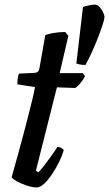

<svg xmlns="http://www.w3.org/2000/svg" viewBox="-20 -820 477 840"><path d="M140 0Q121 0 96 -8.5Q71 -17 52.5 -27.5Q34 -38 31 -45Q44 -92 57 -138Q70 -184 81.5 -228Q93 -272 103 -311Q113 -350 121 -382.5Q129 -415 133 -439L56 -451Q56 -466 58 -479.5Q60 -493 63 -498L130 -501Q141 -502 146 -506.5Q151 -511 153 -524L178 -666Q191 -672 216 -676Q241 -680 265 -680L279 -663L241 -500H342L352 -487Q345 -472 332.5 -457Q320 -442 309 -435L229 -438L137 -73L148 -66Q158 -76 173.5 -96Q189 -116 205 -138.5Q221 -161 231 -177Q241 -177 249 -172Q257 -167 259 -163Q253 -142 240 -114.5Q227 -87 209.5 -60.5Q192 -34 174 -17Q156 0 140 0ZM354 -536Q339 -536 329 -538Q319 -540 314 -542L343 -789Q351 -793 368 -796.5Q385 -800 395 -800Q406 -800 415.5 -789.5Q425 -779 431 -766.5Q437 -754 437 -746Q437 -736 428.5 -710Q420 -684 407 -651Q394 -618 380 -587.5Q366 -557 354 -536Z"/></svg>

Font: Texturina 12pt SemiBold
Style: Italic
Weight: 600
Italic angle: -11°
Version: Version 1.002